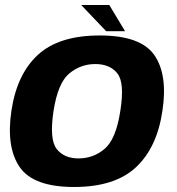

<svg xmlns="http://www.w3.org/2000/svg" viewBox="-20 -741 708 766"><path d="M275.5 5Q438 5 522.2 -73.5Q606.5 -152 628 -299Q650 -443.5 595.5 -521.5Q541 -599.5 378 -599.5Q215.5 -599.5 131.5 -522.5Q47.5 -445.5 25.5 -299Q4 -154 58.5 -74.5Q113 5 275.5 5ZM293.5 -109Q235.5 -109 206 -146.8Q176.5 -184.5 193.5 -298Q211 -410.5 256.5 -448Q302 -485.5 360 -485.5Q418.5 -485.5 448.2 -448.2Q478 -411 460 -298Q442.5 -185 397.2 -147Q352 -109 293.5 -109ZM403.5 -616.5H479L416 -721H304Z"/></svg>

Font: Anybody UltraCondensed Thin
Style: Bold Italic
Weight: 700
Italic angle: -10°
Version: Version 1.111